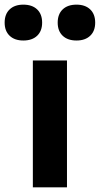

<svg xmlns="http://www.w3.org/2000/svg" viewBox="-86 -807 430 827"><path d="M55.5 0V-546.5H202.5V0ZM243.5 -632.5Q205.5 -632.5 184 -653Q162.5 -673.5 162.5 -709.5Q162.5 -746 184 -766.5Q205.5 -787 243.5 -787Q281 -787 302.5 -766.5Q324 -746 324 -709.5Q324 -673.5 302.5 -653Q281 -632.5 243.5 -632.5ZM14.5 -632.5Q-23 -632.5 -44.5 -653Q-66 -673.5 -66 -709.5Q-66 -746 -44.5 -766.5Q-23 -787 14.5 -787Q52.5 -787 74 -766.5Q95.5 -746 95.5 -709.5Q95.5 -673.5 74 -653Q52.5 -632.5 14.5 -632.5Z"/></svg>

Font: Encode Sans Semi Condensed
Style: Bold
Weight: 700
Width: 4
Designer: Multiple Designers
Foundry: Impallari Type
Version: Version 3.000; ttfautohint (v1.8.3) -l 8 -r 50 -G 200 -x 14 